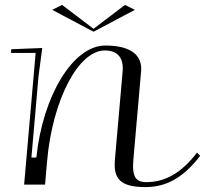

<svg xmlns="http://www.w3.org/2000/svg" viewBox="-20 -750 833 780"><path d="M358.2 -622H361.8L527.8 -710L487.8 -730L360 -633L232.2 -730L192.2 -710ZM26.1 -550 24.8 -535H124.8L78 0H163L171.3 -95C193.1 -343.5 298.1 -545 405.7 -545C453.5 -545 478.8 -519.8 478.8 -472.8C478.8 -468.7 478.6 -464.4 478.2 -460L446.7 -100C446.2 -93.3 445.9 -86.9 445.9 -80.8C445.9 -14.9 481.8 10 572.1 10C658.6 10 726.7 -31 793.2 -117L780.4 -130C718.3 -49 652.6 -10 573.9 -10C536.2 -10 520.5 -28 520.5 -74.8C520.5 -82.4 520.9 -90.8 521.7 -100L553.2 -460C553.6 -463.6 553.7 -467.1 553.7 -470.5C553.7 -532 502.9 -565 407.4 -565C277.5 -565 153.9 -362.5 127.7 -110H107.6L136.5 -440L151.6 -555Z"/></svg>

Font: Galberik
Style: Regular
Weight: 400
Designer: Gluk
Foundry: Gluk
Version: Version 0.50